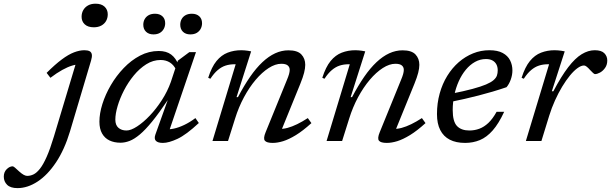

<svg xmlns="http://www.w3.org/2000/svg" viewBox="-221 -744 3224 1013"><path d="M209.5 -655.5Q209.5 -675.5 218.5 -691Q227.5 -706.5 243.8 -715.5Q260 -724.5 283 -724.5Q314 -724.5 330.8 -708.8Q347.5 -693 347.5 -668.5Q347.5 -649 338.8 -633.5Q330 -618 313.5 -609Q297 -600 274 -600Q243 -600 226.2 -615.5Q209.5 -631 209.5 -655.5ZM148.5 -51.5Q119.5 45 75 112Q30.5 179 -22.5 213.8Q-75.5 248.5 -128.5 248.5Q-166 248.5 -183.5 231Q-201 213.5 -201 188Q-201 164 -185.8 148.8Q-170.5 133.5 -154 133.5Q-150.5 133.5 -142 140.5Q-133.5 147.5 -120 160.5Q-106 173 -95.8 178.5Q-85.5 184 -77.5 184Q-60.5 184 -44 176Q-27.5 168 -10.2 146.2Q7 124.5 25.2 83.5Q43.5 42.5 63.5 -24L184 -425L201 -404Q183.5 -405 160 -398Q136.5 -391 107.5 -375Q78.5 -359 45 -333.5L25 -359.5Q69.5 -404 104.8 -430.2Q140 -456.5 169.5 -467.8Q199 -479 224 -479Q242 -479 251.8 -473.8Q261.5 -468.5 263.5 -456.5Q265.5 -444.5 259.5 -424.5Z M599 -34.5 664 -216Q618 -147.5 582 -103.2Q546 -59 516.8 -34.5Q487.5 -10 462.8 -0.5Q438 9 415 9Q381.5 9 356.5 -3Q331.5 -15 317.5 -39.8Q303.5 -64.5 303.5 -102Q303.5 -145 319.2 -195.2Q335 -245.5 363.8 -294.8Q392.5 -344 431.8 -385Q471 -426 517.8 -450.5Q564.5 -475 616.5 -475Q657 -475 682 -456.2Q707 -437.5 720.5 -402L709.5 -373Q697 -400.5 675.8 -414Q654.5 -427.5 626.5 -427.5Q586.5 -427.5 550.8 -405Q515 -382.5 485 -346Q455 -309.5 433.2 -267.2Q411.5 -225 399.5 -184.2Q387.5 -143.5 387.5 -113Q387.5 -84 403.8 -69.8Q420 -55.5 446.5 -55.5Q469.5 -55.5 502.2 -76.8Q535 -98 569.2 -134Q603.5 -170 633.2 -216.2Q663 -262.5 680.5 -312L717.5 -424L778 -469H813L666 -37L651 -62.5Q671 -60 696.5 -65.5Q722 -71 751 -84.8Q780 -98.5 810 -121L828 -95Q761.5 -33 715.5 -11.5Q669.5 10 638.5 10Q611.5 10 601.2 -1.2Q591 -12.5 599 -34.5ZM588.5 -562.5Q564 -562.5 549.5 -576.5Q535 -590.5 535 -613.5Q535 -629.5 542.2 -642.8Q549.5 -656 563.2 -663.8Q577 -671.5 597 -671.5Q621.5 -671.5 636 -658Q650.5 -644.5 650.5 -621.5Q650.5 -605.5 643.2 -592Q636 -578.5 622.5 -570.5Q609 -562.5 588.5 -562.5ZM783 -562.5Q758.5 -562.5 744.2 -576.5Q730 -590.5 730 -613.5Q730 -629.5 737 -642.8Q744 -656 757.8 -663.8Q771.5 -671.5 791.5 -671.5Q816 -671.5 830.5 -658Q845 -644.5 845 -621.5Q845 -605.5 837.8 -592Q830.5 -578.5 817 -570.5Q803.5 -562.5 783 -562.5Z M889 -328.5 877.5 -333.5Q895.5 -390.5 921.2 -422Q947 -453.5 980.2 -466.2Q1013.5 -479 1052 -479Q1061 -479 1069.5 -478.2Q1078 -477.5 1086.5 -476.2Q1095 -475 1104 -473L1027 -231.5H1034.5Q1066.5 -292.5 1098.5 -338.8Q1130.5 -385 1163.5 -416Q1196.5 -447 1230.8 -462.8Q1265 -478.5 1301 -478.5Q1348.5 -478.5 1369 -456.8Q1389.5 -435 1389.5 -402Q1389.5 -384 1383.5 -360.2Q1377.5 -336.5 1363.5 -302L1256.5 -39L1251.5 -64Q1272 -63 1295.8 -69.2Q1319.5 -75.5 1346.8 -88.8Q1374 -102 1403 -121L1422 -94.5Q1377.5 -54 1340.2 -31.2Q1303 -8.5 1273 0.8Q1243 10 1218 10Q1185.5 10 1176.2 -2Q1167 -14 1180.5 -46.5L1292.5 -321.5Q1300.5 -340.5 1304 -353.2Q1307.5 -366 1307.5 -375.5Q1307.5 -390 1297 -398.8Q1286.5 -407.5 1263 -407.5Q1231.5 -407.5 1196.5 -385Q1161.5 -362.5 1128 -323Q1094.5 -283.5 1066.2 -231Q1038 -178.5 1019.5 -119L982 0H900L1022.5 -405Q1021 -405 1019.5 -405Q1018 -405 1016.5 -405Q991 -405 969.2 -398Q947.5 -391 927.8 -374.2Q908 -357.5 889 -328.5Z M1491 -328.5 1479.5 -333.5Q1497.5 -390.5 1523.2 -422Q1549 -453.5 1582.2 -466.2Q1615.5 -479 1654 -479Q1663 -479 1671.5 -478.2Q1680 -477.5 1688.5 -476.2Q1697 -475 1706 -473L1629 -231.5H1636.5Q1668.5 -292.5 1700.5 -338.8Q1732.5 -385 1765.5 -416Q1798.5 -447 1832.8 -462.8Q1867 -478.5 1903 -478.5Q1950.5 -478.5 1971 -456.8Q1991.5 -435 1991.5 -402Q1991.5 -384 1985.5 -360.2Q1979.5 -336.5 1965.5 -302L1858.5 -39L1853.5 -64Q1874 -63 1897.8 -69.2Q1921.5 -75.5 1948.8 -88.8Q1976 -102 2005 -121L2024 -94.5Q1979.5 -54 1942.2 -31.2Q1905 -8.5 1875 0.8Q1845 10 1820 10Q1787.5 10 1778.2 -2Q1769 -14 1782.5 -46.5L1894.5 -321.5Q1902.5 -340.5 1906 -353.2Q1909.5 -366 1909.5 -375.5Q1909.5 -390 1899 -398.8Q1888.5 -407.5 1865 -407.5Q1833.5 -407.5 1798.5 -385Q1763.5 -362.5 1730 -323Q1696.5 -283.5 1668.2 -231Q1640 -178.5 1621.5 -119L1584 0H1502L1624.5 -405Q1623 -405 1621.5 -405Q1620 -405 1618.5 -405Q1593 -405 1571.2 -398Q1549.5 -391 1529.8 -374.2Q1510 -357.5 1491 -328.5Z M2343 -432.5Q2312.5 -432.5 2285.5 -417.5Q2258.5 -402.5 2236.8 -376.2Q2215 -350 2199.5 -315.5Q2184 -281 2175.8 -242Q2167.5 -203 2167.5 -163.5Q2167.5 -103 2190 -79.2Q2212.5 -55.5 2255.5 -55.5Q2283 -55.5 2308 -64.8Q2333 -74 2355.8 -95.5Q2378.5 -117 2399 -154H2439Q2410 -91.5 2378.5 -55.8Q2347 -20 2311 -5Q2275 10 2233 10Q2185 10 2152 -7Q2119 -24 2101.8 -57.8Q2084.5 -91.5 2084.5 -142Q2084.5 -199.5 2098.8 -250.8Q2113 -302 2138.8 -343.8Q2164.5 -385.5 2199.2 -415.8Q2234 -446 2275 -462.5Q2316 -479 2361 -479Q2404.5 -479 2431.2 -464.5Q2458 -450 2470.2 -425.8Q2482.5 -401.5 2482.5 -372.5Q2482.5 -348.5 2473.8 -324.2Q2465 -300 2451.5 -284Q2415 -271.5 2377.8 -260.5Q2340.5 -249.5 2303.5 -240Q2266.5 -230.5 2230.2 -222.2Q2194 -214 2159.5 -207L2162 -250Q2228 -263 2272.2 -275Q2316.5 -287 2343 -298.2Q2369.5 -309.5 2383 -321.2Q2396.5 -333 2400.8 -345.5Q2405 -358 2405 -373Q2405 -391 2398 -404.2Q2391 -417.5 2377.2 -425Q2363.5 -432.5 2343 -432.5Z M2676 -405Q2674.5 -405 2673 -405Q2671.5 -405 2670 -405Q2644.5 -405 2622.8 -398Q2601 -391 2581.2 -374.2Q2561.5 -357.5 2542.5 -328.5L2531 -333.5Q2549 -390.5 2574.8 -422Q2600.5 -453.5 2633.8 -466.2Q2667 -479 2705.5 -479Q2714.5 -479 2723.2 -478.2Q2732 -477.5 2741 -476.2Q2750 -475 2758.5 -473L2690.5 -262.5H2698.5Q2740.5 -342 2777 -389.5Q2813.5 -437 2848 -458Q2882.5 -479 2917 -479Q2952 -479 2967.5 -463.2Q2983 -447.5 2983 -425Q2983 -402 2971.5 -385.8Q2960 -369.5 2944.8 -361.2Q2929.5 -353 2918 -353Q2915 -353 2908 -359Q2901 -365 2892 -375Q2883.5 -385 2875 -391.8Q2866.5 -398.5 2860.5 -398.5Q2845 -398.5 2825.8 -384.5Q2806.5 -370.5 2786 -345.5Q2765.5 -320.5 2745.2 -287Q2725 -253.5 2707.2 -214.2Q2689.5 -175 2676.5 -133L2635.5 0H2553.5Z"/></svg>

Font: Newsreader 12pt
Style: Italic
Weight: 400
Italic angle: -17°
Version: Version 1.003